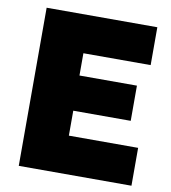

<svg xmlns="http://www.w3.org/2000/svg" viewBox="-80 -780 758 849"><g transform="rotate(10 298.5 -355.0)"><path d="M256 -170V-282H514V-440H256V-540H558V-710H61V0H567V-170Z"/></g></svg>

Font: Raleway Black
Style: Regular
Weight: 900
Designer: Matt McInerney, Pablo Impallari, Rodrigo Fuenzalida
Foundry: Matt McInerney, Pablo Impallari, Rodrigo Fuenzalida
Version: Version 3.000g; ttfautohint (v1.5) -l 8 -r 28 -G 28 -x 14 -D